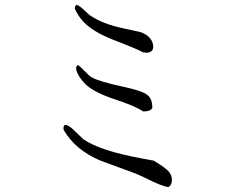

<svg xmlns="http://www.w3.org/2000/svg" viewBox="-20 -750 960 794"><path d="M573 -533Q548 -547 452 -584Q356 -621 317 -669Q301 -689 290 -713Q288 -725 297 -730Q308 -728 337 -700Q347 -690 353 -686Q405 -651 485 -634L558 -618Q569 -615 576 -611Q607 -595 613 -565Q618 -535 589 -532Q582 -532 573 -533ZM610 -304Q603 -289 572 -289Q541 -311 453 -340Q365 -369 330 -405Q318 -418 308 -433Q285 -472 302 -481Q313 -475 337 -449Q348 -437 358 -431Q388 -413 491 -391Q571 -374 591 -356Q610 -340 610 -304ZM676 24Q646 19 577 -16Q554 -27 539 -33L395 -86Q292 -129 243 -213Q239 -251 279 -218L325 -174Q395 -126 566 -95Q527 -102 608 -87Q612 -87 615 -86Q667 -55 680 -38Q691 -23 691 -7Q691 16 676 24Z"/></svg>

Font: cwTeXKai
Style: Medium
Weight: 500
Version: Version 1.17